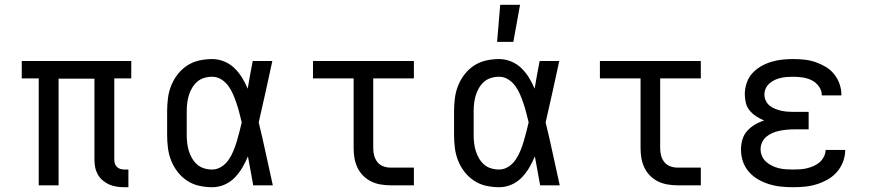

<svg xmlns="http://www.w3.org/2000/svg" viewBox="-20 -775 3640 803"><path d="M500 8Q484 8 467.5 5.5Q451 3 436.5 -3.5Q422 -10 409.5 -20.5Q397 -31 389 -45.5Q381 -60 378 -75.5Q375 -91 375 -108V-446H225V0H142V-447H71V-520H529V-447H458V-108Q458 -99 460.5 -91Q463 -83 469 -77Q475 -71 483 -68.5Q491 -66 500 -66H517V8Z M867 8Q840 8 813 2Q786 -4 763 -19Q740 -34 723 -56Q706 -78 696 -103Q686 -128 682.5 -155.5Q679 -183 679 -210V-310Q679 -337 682.5 -364.5Q686 -392 696 -417Q706 -442 723 -464Q740 -486 763 -501Q786 -516 813 -522Q840 -528 867 -528Q893 -528 917.5 -518Q942 -508 960.5 -490Q979 -472 992.5 -450Q1006 -428 1016 -404Q1021 -433 1026 -462Q1031 -491 1037 -520H1119Q1105 -456 1091 -391.5Q1077 -327 1062 -263Q1078 -198 1092 -132Q1106 -66 1121 0H1039Q1033 -30 1028 -60.5Q1023 -91 1017 -121Q1007 -97 993.5 -74Q980 -51 961.5 -32Q943 -13 918.5 -2.5Q894 8 867 8ZM867 -66Q888 -66 906 -77.5Q924 -89 936 -106.5Q948 -124 956 -143.5Q964 -163 970 -182.5Q976 -202 981 -222.5Q986 -243 991 -263Q986 -283 981 -303Q976 -323 969.5 -342Q963 -361 955 -380Q947 -399 935 -415.5Q923 -432 905.5 -443Q888 -454 867 -454Q850 -454 833.5 -449Q817 -444 804.5 -433Q792 -422 783.5 -407.5Q775 -393 770 -377Q765 -361 763 -344Q761 -327 761 -310V-210Q761 -193 763 -176Q765 -159 770 -143Q775 -127 783.5 -112.5Q792 -98 804.5 -87Q817 -76 833.5 -71Q850 -66 867 -66Z M1613 0Q1593 0 1572 -3.5Q1551 -7 1532.5 -16Q1514 -25 1499 -40Q1484 -55 1475 -74Q1466 -93 1462.5 -113.5Q1459 -134 1459 -155V-447H1289V-520H1711V-447H1541V-155Q1541 -139 1545 -124Q1549 -109 1558.5 -97Q1568 -85 1583 -79.5Q1598 -74 1613 -74H1711V0Z M2067 8Q2040 8 2013 2Q1986 -4 1963 -19Q1940 -34 1923 -56Q1906 -78 1896 -103Q1886 -128 1882.5 -155.5Q1879 -183 1879 -210V-310Q1879 -337 1882.5 -364.5Q1886 -392 1896 -417Q1906 -442 1923 -464Q1940 -486 1963 -501Q1986 -516 2013 -522Q2040 -528 2067 -528Q2093 -528 2117.5 -518Q2142 -508 2160.5 -490Q2179 -472 2192.5 -450Q2206 -428 2216 -404Q2221 -433 2226 -462Q2231 -491 2237 -520H2319Q2305 -456 2291 -391.5Q2277 -327 2262 -263Q2278 -198 2292 -132Q2306 -66 2321 0H2239Q2233 -30 2228 -60.5Q2223 -91 2217 -121Q2207 -97 2193.5 -74Q2180 -51 2161.5 -32Q2143 -13 2118.5 -2.5Q2094 8 2067 8ZM2067 -66Q2088 -66 2106 -77.5Q2124 -89 2136 -106.5Q2148 -124 2156 -143.5Q2164 -163 2170 -182.5Q2176 -202 2181 -222.5Q2186 -243 2191 -263Q2186 -283 2181 -303Q2176 -323 2169.5 -342Q2163 -361 2155 -380Q2147 -399 2135 -415.5Q2123 -432 2105.5 -443Q2088 -454 2067 -454Q2050 -454 2033.5 -449Q2017 -444 2004.5 -433Q1992 -422 1983.5 -407.5Q1975 -393 1970 -377Q1965 -361 1963 -344Q1961 -327 1961 -310V-210Q1961 -193 1963 -176Q1965 -159 1970 -143Q1975 -127 1983.5 -112.5Q1992 -98 2004.5 -87Q2017 -76 2033.5 -71Q2050 -66 2067 -66ZM2059 -600 2072 -755H2155L2127 -600Z M2813 0Q2793 0 2772 -3.5Q2751 -7 2732.5 -16Q2714 -25 2699 -40Q2684 -55 2675 -74Q2666 -93 2662.5 -113.5Q2659 -134 2659 -155V-447H2489V-520H2911V-447H2741V-155Q2741 -139 2745 -124Q2749 -109 2758.5 -97Q2768 -85 2783 -79.5Q2798 -74 2813 -74H2911V0Z M3297 8Q3272 8 3247 5.5Q3222 3 3197.5 -4.5Q3173 -12 3151 -24.5Q3129 -37 3112 -56.5Q3095 -76 3087 -100Q3079 -124 3079 -150Q3079 -171 3085 -191.5Q3091 -212 3105 -227.5Q3119 -243 3137.5 -254Q3156 -265 3176 -271Q3159 -278 3143.5 -288Q3128 -298 3116 -312Q3104 -326 3099.5 -344Q3095 -362 3095 -381Q3095 -404 3102.5 -427Q3110 -450 3125.5 -467.5Q3141 -485 3161.5 -497Q3182 -509 3204.5 -516Q3227 -523 3250.5 -525.5Q3274 -528 3297 -528Q3321 -528 3344.5 -525.5Q3368 -523 3390 -515.5Q3412 -508 3432.5 -496Q3453 -484 3468 -465.5Q3483 -447 3491 -424.5Q3499 -402 3499 -379V-376H3417V-377Q3417 -397 3404.5 -414Q3392 -431 3374.5 -439.5Q3357 -448 3337 -451Q3317 -454 3297 -454Q3284 -454 3271 -453Q3258 -452 3245 -449Q3232 -446 3220 -440.5Q3208 -435 3198 -426Q3188 -417 3182.5 -405Q3177 -393 3177 -379Q3177 -366 3183 -353.5Q3189 -341 3199 -333Q3209 -325 3221.5 -320Q3234 -315 3247 -312Q3260 -309 3273.5 -308Q3287 -307 3300 -307H3362V-234H3300Q3285 -234 3270 -232.5Q3255 -231 3240 -228Q3225 -225 3211 -219Q3197 -213 3185.5 -203.5Q3174 -194 3167.5 -180Q3161 -166 3161 -151Q3161 -136 3167 -122Q3173 -108 3184.5 -98Q3196 -88 3209.5 -81.5Q3223 -75 3237.5 -71.5Q3252 -68 3267 -67Q3282 -66 3297 -66Q3312 -66 3327 -67Q3342 -68 3356 -71.5Q3370 -75 3383.5 -81Q3397 -87 3408 -96.5Q3419 -106 3426 -120Q3433 -134 3433 -148H3515Q3515 -123 3506 -99Q3497 -75 3480.5 -56Q3464 -37 3442 -24.5Q3420 -12 3396 -4.5Q3372 3 3347 5.5Q3322 8 3297 8Z"/></svg>

Font: Iosevka Plex Etoile
Style: Regular
Weight: 400
Designer: Belleve Invis
Foundry: Belleve Invis
Version: Version 25.1.1; ttfautohint (v1.8.4)